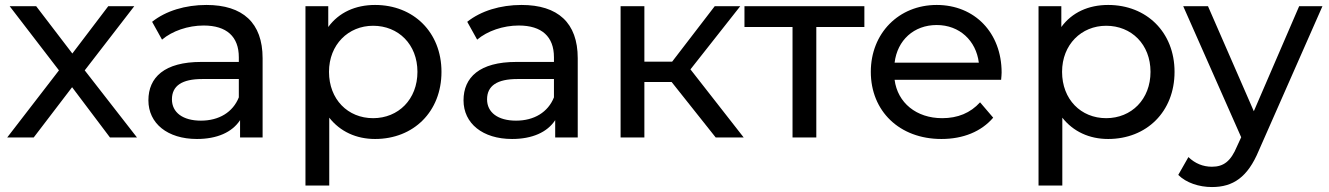

<svg xmlns="http://www.w3.org/2000/svg" viewBox="-20 -555 5363 775"><path d="M9 0H116L271 -203L424 0H533L322 -271L522 -530H417L272 -339L126 -530H19L218 -271Z M775 6C856 6 917 -21 949 -70V0H1040V-320C1040 -463 960 -535 813 -535C728 -535 649 -511 594 -467L634 -395C675 -430 739 -452 802 -452C895 -452 944 -407 944 -324V-305H792C644 -305 579 -243 579 -150C579 -57 656 6 775 6ZM674 -154C674 -209 715 -236 796 -236H944V-162C920 -102 864 -68 791 -68C718 -68 674 -101 674 -154Z M1213 -530V194H1309V-80C1353 -24 1418 6 1494 6C1649 6 1762 -104 1762 -265C1762 -425 1649 -535 1494 -535C1415 -535 1348 -505 1305 -446V-530ZM1486 -451C1588 -451 1665 -376 1665 -265C1665 -154 1588 -78 1486 -78C1384 -78 1308 -154 1308 -265C1308 -375 1386 -451 1486 -451Z M2047 6C2128 6 2189 -21 2221 -70V0H2312V-320C2312 -463 2232 -535 2085 -535C2000 -535 1921 -511 1866 -467L1906 -395C1947 -430 2011 -452 2074 -452C2167 -452 2216 -407 2216 -324V-305H2064C1916 -305 1851 -243 1851 -150C1851 -57 1928 6 2047 6ZM1946 -154C1946 -209 1987 -236 2068 -236H2216V-162C2192 -102 2136 -68 2063 -68C1990 -68 1946 -101 1946 -154Z M2485 -530V0H2581V-224H2691L2869 0H2982L2767 -275L2968 -530H2865L2693 -306H2581V-530Z M2985 -446H3179V0H3275V-446H3469V-530H2985Z M3780 6C3868 6 3941 -24 3989 -80L3936 -142C3897 -99 3846 -78 3783 -78C3679 -78 3603 -140 3591 -233H4021C4022 -245 4023 -255 4023 -262C4023 -423 3914 -535 3761 -535C3608 -535 3495 -421 3495 -265C3495 -107 3610 6 3780 6ZM3761 -454C3853 -454 3920 -391 3931 -302H3591C3602 -393 3669 -454 3761 -454Z M4172 -530V194H4268V-80C4312 -24 4377 6 4453 6C4608 6 4721 -104 4721 -265C4721 -425 4608 -535 4453 -535C4374 -535 4307 -505 4264 -446V-530ZM4445 -451C4547 -451 4624 -376 4624 -265C4624 -154 4547 -78 4445 -78C4343 -78 4267 -154 4267 -265C4267 -375 4345 -451 4445 -451Z M4736 151C4768 183 4820 200 4872 200C4957 200 5016 161 5061 53L5318 -530H5224L5041 -106L4856 -530H4756L4990 -1L4973 36C4948 96 4919 118 4872 118C4836 118 4804 105 4777 79Z"/></svg>

Font: Malon Grotesk Med
Style: Regular
Weight: 500
Designer: Julieta Ulanovsky
Foundry: Julieta Ulanovsky
Version: Version 7.200